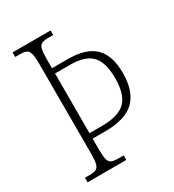

<svg xmlns="http://www.w3.org/2000/svg" viewBox="-173 -814 830 914"><g transform="rotate(-30 241.5 -357.0)"><path d="M38 0V-25H64Q87 -25 99 -30.5Q111 -36 116 -54Q121 -72 121 -109V-605Q121 -642 116 -660Q111 -678 99 -683.5Q87 -689 64 -689H38V-714H247V-689H222Q198 -689 185 -683.5Q172 -678 167.5 -660Q163 -642 163 -604V-555H250Q351 -555 397.5 -509Q444 -463 444 -367Q444 -267 394 -217.5Q344 -168 231 -168H163V-109Q163 -72 167.5 -54Q172 -36 185 -30.5Q198 -25 222 -25H251V0ZM231 -198Q323 -198 361.5 -236.5Q400 -275 400 -364Q400 -450 364.5 -488Q329 -526 246 -526H163V-198Z"/></g></svg>

Font: Noto Serif Myanmar Condensed ExtraLight
Style: Regular
Weight: 200
Width: 3
Designer: Ben Mitchell and the Monotype Design Team
Foundry: Monotype Imaging Inc.
Version: Version 2.106; ttfautohint (v1.8.4.7-5d5b)